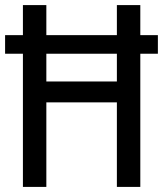

<svg xmlns="http://www.w3.org/2000/svg" viewBox="-20 -734 640 754"><path d="M600 -523H531V0H439V-332H162V0H70V-523H0V-596H70V-714H162V-596H439V-714H531V-596H600ZM439 -523H162V-414H439Z"/></svg>

Font: Noto Sans Mono UI
Style: Regular
Weight: 400
Monospace: yes
Designer: Monotype Design team
Foundry: Monotype Imaging Inc.
Version: Version 1.000